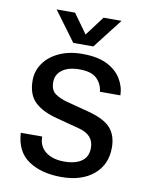

<svg xmlns="http://www.w3.org/2000/svg" viewBox="-81 -760 646 830"><g transform="rotate(10 242.0 -345.0)"><path d="M245 10Q158 10 101.5 -27.5Q45 -65 40 -148H134Q134 -105 164.5 -81.5Q195 -58 246 -58Q295 -58 322.5 -77.5Q350 -97 350 -136Q350 -193 285 -210L183 -237Q117 -254 84 -286.5Q51 -319 51 -380Q51 -422 75 -456Q99 -490 142.5 -510Q186 -530 244 -530Q310 -530 351.5 -509.5Q393 -489 414 -455Q435 -421 436 -382H346Q343 -415 319.5 -438.5Q296 -462 243 -462Q195 -462 167.5 -442Q140 -422 140 -388Q140 -352 162.5 -337Q185 -322 212 -315L311 -289Q381 -271 410 -239Q439 -207 439 -153Q439 -78 386.5 -34Q334 10 245 10ZM196 -570 100 -700H181L242 -615L306 -700H385L284 -570Z"/></g></svg>

Font: Hedvig Letters Sans
Style: Regular
Weight: 400
Designer: Alexander Örn & Tor Weibull
Foundry: Kanon Foundry
Version: Version 1.000; ttfautohint (v1.8.4.7-5d5b)